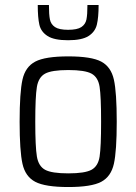

<svg xmlns="http://www.w3.org/2000/svg" viewBox="-20 -745 549 773"><path d="M59 -255Q59 -373 70.5 -424.5Q82 -476 122 -497Q162 -518 255 -518Q348 -518 387.5 -497Q427 -476 438.5 -424.5Q450 -373 450 -255Q450 -137 438.5 -85.5Q427 -34 387.5 -13Q348 8 255 8Q162 8 122 -13Q82 -34 70.5 -85.5Q59 -137 59 -255ZM387 -255Q387 -357 381 -395.5Q375 -434 348.5 -448.5Q322 -463 255 -463Q188 -463 161.5 -448.5Q135 -434 128.5 -395Q122 -356 122 -255Q122 -154 128.5 -115Q135 -76 161.5 -61.5Q188 -47 255 -47Q322 -47 348.5 -61.5Q375 -76 381 -114.5Q387 -153 387 -255ZM132 -725H177Q177 -686 181 -666.5Q185 -647 201.5 -636Q218 -625 254 -625Q291 -625 307.5 -636Q324 -647 328 -666.5Q332 -686 332 -725H377Q377 -675 370 -646Q363 -617 336.5 -600Q310 -583 254 -583Q198 -583 171.5 -600Q145 -617 138.5 -645.5Q132 -674 132 -725Z"/></svg>

Font: Saira Semi Condensed Light
Style: Regular
Weight: 300
Width: 4
Designer: Hector Gatti with collaboration of the Omnibus-Type team
Foundry: Omnibus-Type
Version: Version 1.001; ttfautohint (v1.8)